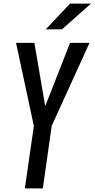

<svg xmlns="http://www.w3.org/2000/svg" viewBox="-20 -1016 525 1066"><path d="M369 -996 234 -853H324L485 -996ZM218 30 267 -317 477 -778H369L249 -472C243 -456 237 -441 231 -427C228 -445 225 -462 223 -473L171 -778H69L168 -317L118 30Z"/></svg>

Font: Smiley Sans Oblique
Style: Regular
Weight: 400
Italic angle: -8°
Designer: oooooohmygosh, Nagisa Chen, Janine Sui, Heda Shi, Jian Li
Foundry: atelierAnchor
Version: Version 2.0.1